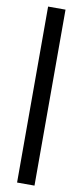

<svg xmlns="http://www.w3.org/2000/svg" viewBox="-106 -787 454 1053"><g transform="rotate(10 120.5 -260.0)"><path d="M72 230V-750H169V230Z"/></g></svg>

Font: Ek Mukta
Style: Bold
Weight: 700
Designer: Girish Dalvi and Yashodeep Gholap
Foundry: Ek Type
Version: Version 2.538;PS 1.002;hotconv 16.6.51;makeotf.lib2.5.65220;